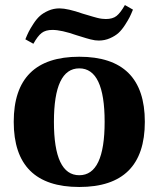

<svg xmlns="http://www.w3.org/2000/svg" viewBox="-20 -726 625 758"><path d="M293 -456.1Q192.9 -456.1 192.9 -245.1Q192.9 -34.2 293 -34.2Q393.1 -34.2 393.1 -245.1Q393.1 -456.1 293 -456.1ZM34.2 -245.1Q34.2 -502 293 -502Q551.8 -502 551.8 -245.1Q551.8 12.2 293 12.2Q34.2 12.2 34.2 -245.1ZM80.1 -570.8Q87.4 -588.9 93.3 -600.6Q99.1 -612.3 111.6 -631.6Q124 -650.9 137.2 -662.8Q150.4 -674.8 170.9 -683.8Q191.4 -692.9 214.8 -692.9Q247.1 -692.9 307.1 -671.9Q312 -670.4 326.2 -666.3Q340.3 -662.1 346.7 -660.2Q353 -658.2 363.8 -655.5Q374.5 -652.8 382.6 -651.9Q390.6 -650.9 397.9 -650.9Q424.8 -650.9 440.2 -663.1Q455.6 -675.3 473.1 -706.1L504.9 -688Q497.6 -669.9 491.7 -658.2Q485.8 -646.5 473.4 -627.2Q460.9 -607.9 447.8 -595.9Q434.6 -584 414.1 -575Q393.6 -565.9 370.1 -565.9Q362.8 -565.9 355 -566.9Q347.2 -567.9 336.9 -570.6Q326.7 -573.2 320.3 -575.2Q314 -577.1 300.5 -581.3Q287.1 -585.4 282.2 -586.9Q222.2 -607.9 187 -607.9Q160.2 -607.9 144.5 -595.9Q128.9 -584 111.8 -553.2Z"/></svg>

Font: Linguistics Pro
Style: Bold
Weight: 700
Designer: Stefan Peev, Context Ltd
Foundry: Stefan Peev, Context Ltd
Version: Version 001.000